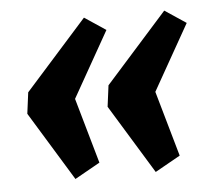

<svg xmlns="http://www.w3.org/2000/svg" viewBox="-38 -564 527 486"><g transform="rotate(-5 225.0 -320.5)"><path d="M192 -523 246 -487 129 -280 140 -361 199 -154 135 -118 28 -293 35 -347ZM396 -523 450 -487 333 -280 344 -361 403 -154 339 -118 232 -293 239 -347Z"/></g></svg>

Font: Pathway Extreme Condensed
Style: Bold Italic
Weight: 700
Width: 3
Italic angle: -8°
Version: Version 1.001;gftools[0.9.26]